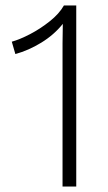

<svg xmlns="http://www.w3.org/2000/svg" viewBox="-20 -680 395 700"><path d="M208 0V-523Q208 -540 208.5 -557.5Q209 -575 209 -593Q177 -553 130.5 -524.5Q84 -496 36 -483L23 -528Q52 -536 89.5 -555.5Q127 -575 161.5 -602.5Q196 -630 213 -660H258V0Z"/></svg>

Font: Work Sans Light
Style: Regular
Weight: 300
Designer: Wei Huang
Foundry: Wei Huang
Version: Version 2.012; ttfautohint (v1.8.3)